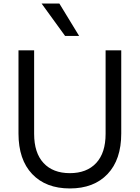

<svg xmlns="http://www.w3.org/2000/svg" viewBox="-20 -1048 786 1080"><path d="M84 -297V-765H172V-295Q172 -188 225 -131Q278 -74 373 -74Q468 -74 521 -131Q574 -188 574 -295V-765H662V-297Q662 -150 585 -69Q508 12 373 12Q238 12 161 -69Q84 -150 84 -297ZM346 -846 214 -1028H314L425 -846Z"/></svg>

Font: Application
Style: Regular
Weight: 400
Designer: Wei Huang
Foundry: Wei Huang
Version: Version 0.012